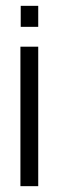

<svg xmlns="http://www.w3.org/2000/svg" viewBox="-20 -638 201 658"><path d="M51 -546V-618H111V-546ZM50 0V-478H111V0Z"/></svg>

Font: Turret Road Medium
Style: Regular
Weight: 500
Designer: Noponies
Foundry: Noponies
Version: Version 1.001; ttfautohint (v1.8)